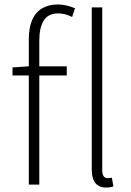

<svg xmlns="http://www.w3.org/2000/svg" viewBox="-20 -827 589 860"><path d="M109 0V-650Q109 -703 124 -737.5Q139 -772 168.5 -789.5Q198 -807 239 -807Q257 -807 277 -802.5Q297 -798 316 -790L303 -751Q272 -767 240 -767Q196 -767 176 -735Q156 -703 156 -646V0ZM36 -489V-525L110 -530H279V-489ZM454 13Q434 13 419.5 4Q405 -5 398 -23Q391 -41 391 -69V-794H438V-63Q438 -46 444.5 -37.5Q451 -29 461 -29Q464 -29 468.5 -29.5Q473 -30 481 -31L488 8Q481 10 474 11.5Q467 13 454 13Z"/></svg>

Font: Noto Sans KR ExtraLight
Style: Regular
Weight: 250
Designer: Ryoko NISHIZUKA  (kana, bopomofo & ideographs); Paul D. Hunt (Latin, Greek & Cyrillic); Sandoll Communications , Soo-you
Foundry: Adobe
Version: Version 2.004-H2;hotconv 1.0.118;makeotfexe 2.5.65603